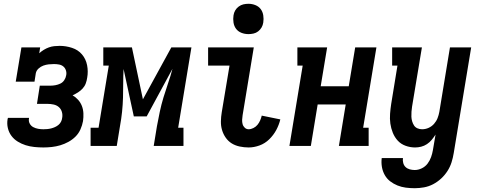

<svg xmlns="http://www.w3.org/2000/svg" viewBox="-20 -770 2540 1013"><path d="M209 8Q185 8 161 5.5Q137 3 115 -4Q93 -11 73.5 -23Q54 -35 40.5 -53Q27 -71 21.5 -94Q16 -117 20 -141Q21 -143 21 -145Q21 -147 22 -148H133Q133 -148 133 -147Q133 -146 133 -146Q130 -131 136.5 -118.5Q143 -106 155 -99.5Q167 -93 181 -90.5Q195 -88 209 -88Q219 -88 229.5 -89Q240 -90 250 -92.5Q260 -95 270 -99.5Q280 -104 288.5 -111Q297 -118 302 -128Q307 -138 308 -148Q311 -164 306.5 -179.5Q302 -195 290.5 -205Q279 -215 263 -218.5Q247 -222 231 -222H175L190 -318H246Q259 -318 272.5 -320.5Q286 -323 298.5 -329Q311 -335 319 -347Q327 -359 329 -372Q332 -385 328 -398Q324 -411 314.5 -419Q305 -427 292 -429.5Q279 -432 265 -432Q251 -432 237 -430.5Q223 -429 209 -424Q195 -419 183.5 -408.5Q172 -398 169 -384L162 -339H63L93 -520H192L187 -489Q198 -499 211 -507Q224 -515 238 -520Q252 -525 266.5 -526.5Q281 -528 295 -528Q328 -528 360 -517.5Q392 -507 412.5 -483Q433 -459 439.5 -426Q446 -393 440 -360Q438 -345 432.5 -330Q427 -315 416 -303Q405 -291 391.5 -282.5Q378 -274 363 -267Q379 -258 392 -243.5Q405 -229 412 -211Q419 -193 420 -172.5Q421 -152 418 -131Q414 -109 404.5 -87.5Q395 -66 378.5 -49.5Q362 -33 341 -21.5Q320 -10 298 -3.5Q276 3 253.5 5.5Q231 8 209 8Z M458 0V-96H500L554 -424H525V-520H676L734 -246L884 -520H990L920 -96H948V0H791L808 -104Q815 -142 823 -180Q831 -218 842.5 -256Q854 -294 867 -331.5Q880 -369 890 -407L754 -156H686L632 -406Q630 -368 630 -330.5Q630 -293 629 -255.5Q628 -218 624 -180Q620 -142 613 -104L596 0Z M1292 8Q1268 8 1244.5 3Q1221 -2 1202.5 -13.5Q1184 -25 1171 -43.5Q1158 -62 1151.5 -84Q1145 -106 1145.5 -130Q1146 -154 1150 -178L1191 -424H1078V-520H1319L1260 -162Q1258 -150 1257.5 -138Q1257 -126 1260 -115Q1263 -104 1271.5 -96Q1280 -88 1292 -88Q1304 -88 1317 -94.5Q1330 -101 1338.5 -111.5Q1347 -122 1352.5 -134.5Q1358 -147 1361 -160L1459 -140Q1452 -111 1437.5 -84Q1423 -57 1400.5 -35Q1378 -13 1349 -2.5Q1320 8 1292 8ZM1291 -590Q1271 -590 1253.5 -597Q1236 -604 1225.5 -618Q1215 -632 1212 -651Q1209 -670 1212 -689Q1214 -703 1221 -715Q1228 -727 1239.5 -735.5Q1251 -744 1264 -747Q1277 -750 1291 -750Q1310 -750 1327.5 -743Q1345 -736 1355.5 -722Q1366 -708 1369 -689Q1372 -670 1369 -651Q1367 -637 1360 -625Q1353 -613 1342 -604.5Q1331 -596 1317.5 -593Q1304 -590 1291 -590Z M1507 0 1577 -424H1549V-520H1706L1672 -315H1820L1854 -520H1966L1896 -96H1925V0H1768L1804 -219H1656L1620 0Z M2168 223Q2144 223 2121 220Q2098 217 2077 208.5Q2056 200 2038.5 186.5Q2021 173 2010 153.5Q1999 134 1995 111Q1991 88 1994 64H2106Q2104 77 2107.5 90Q2111 103 2120 111.5Q2129 120 2142 123.5Q2155 127 2168 127Q2187 127 2205.5 118Q2224 109 2236 93Q2248 77 2254.5 58.5Q2261 40 2264 22L2278 -60Q2269 -46 2258 -32.5Q2247 -19 2232.5 -9.5Q2218 0 2202 4Q2186 8 2170 8Q2144 8 2119.5 -1Q2095 -10 2078.5 -28Q2062 -46 2052.5 -69.5Q2043 -93 2039.5 -118Q2036 -143 2038 -169.5Q2040 -196 2044 -222L2077 -424H2049V-520H2206L2154 -207Q2152 -194 2151 -180.5Q2150 -167 2150.5 -154.5Q2151 -142 2154.5 -130Q2158 -118 2164.5 -108Q2171 -98 2182.5 -93Q2194 -88 2207 -88Q2225 -88 2241.5 -95.5Q2258 -103 2270 -116.5Q2282 -130 2288.5 -146.5Q2295 -163 2298 -180L2354 -520H2466L2374 37Q2370 62 2362.5 86Q2355 110 2341 132Q2327 154 2307.5 172Q2288 190 2265 202Q2242 214 2217 218.5Q2192 223 2168 223Z"/></svg>

Font: Iosevka Gothic
Style: Bold Italic
Weight: 700
Italic angle: -9°
Monospace: yes
Designer: Belleve Invis
Foundry: Belleve Invis
Version: Version 15.5.1; ttfautohint (v1.8.4)